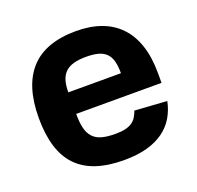

<svg xmlns="http://www.w3.org/2000/svg" viewBox="-104 -664 806 785"><g transform="rotate(-20 299.0 -271.5)"><path d="M38.4 -270.2Q38.4 -409.8 103.9 -481.2Q169.4 -552.6 302.9 -552.6Q363.6 -552.6 411.2 -535.3Q458.8 -518.1 491.8 -483.5Q524.9 -448.9 542.1 -397Q559.3 -345.2 559.3 -275.6V-234H187.9V-233.7Q187.9 -196.4 194.1 -171.3Q200.3 -146.3 214.7 -130.9Q229 -115.4 252.7 -108.8Q276.3 -102.3 311.4 -102.3Q337 -102.3 354.4 -106.4Q371.8 -110.4 383.7 -118.4Q395.6 -126.4 403.1 -138.1Q410.5 -149.9 416.2 -165.5L556.1 -156.2Q548.3 -118.3 530 -87.5Q511.7 -56.8 481.7 -35Q451.7 -13.1 408.9 -1.2Q366.1 10.7 308.9 10.7Q239.3 10.7 188.4 -6.4Q137.4 -23.4 104 -58.2Q70.7 -93 54.5 -146Q38.4 -198.9 38.4 -270.2ZM187.9 -327.8H416.9Q416.9 -358.7 411.2 -380.1Q405.5 -401.6 392.4 -414.8Q379.3 -427.9 358 -433.8Q336.6 -439.6 305.4 -439.6Q273.4 -439.6 251.2 -433.4Q229 -427.2 214.8 -413.7Q200.6 -400.2 194.2 -378.9Q187.9 -357.6 187.9 -327.8Z"/></g></svg>

Font: Cannonade
Style: Bold
Weight: 700
Designer: Rasmus Andersson
Foundry: rsms
Version: Version 3.012;git-f93a4a705